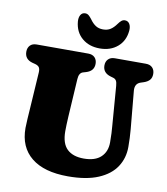

<svg xmlns="http://www.w3.org/2000/svg" viewBox="-99 -1007 960 1104"><g transform="rotate(10 381.0 -455.0)"><path d="M574 -313 556 -545Q554.5 -565.5 548.8 -575Q543 -584.5 531 -588L515.5 -592.5Q469 -606 469 -649Q469 -672 482.8 -686Q496.5 -700 521.5 -700H702Q727 -700 740.5 -686Q754 -672 754 -649Q754 -626.5 741.8 -613.2Q729.5 -600 707.5 -593L692 -588Q657.5 -577 661 -535.5L681.5 -314Q686 -263 686 -211Q686 -146 652.5 -94.8Q619 -43.5 549.5 -14Q480 15.5 372.5 15.5Q233 15.5 158.8 -44.5Q84.5 -104.5 84.5 -216Q84.5 -235.5 86.8 -269.8Q89 -304 91 -333.5L104.5 -544Q105.5 -563.5 99.2 -573.2Q93 -583 75 -588L59.5 -592Q13 -604.5 13 -649Q13 -672 26.5 -686Q40 -700 65 -700H365.5Q390.5 -700 404 -686Q417.5 -672 417.5 -649Q417.5 -606.5 371.5 -593L354.5 -588Q331.5 -581 329.5 -545L316 -324Q313 -270.5 313 -237.5Q313 -166 347 -133.5Q381 -101 444.5 -101Q510.5 -101 544.2 -132.8Q578 -164.5 578 -219Q578 -251 576.8 -271.8Q575.5 -292.5 574 -313ZM425 -851.5Q450.5 -851.5 468.2 -863Q486 -874.5 502 -897Q511.5 -910.5 520.5 -917.8Q529.5 -925 540.5 -925Q558.5 -925 567.8 -909.8Q577 -894.5 575 -870.5Q569.5 -810.5 528.5 -775.5Q487.5 -740.5 425 -740.5Q362.5 -740.5 321.5 -775.5Q280.5 -810.5 275 -870.5Q273 -894.5 282 -909.8Q291 -925 309 -925Q320.5 -925 329.2 -917.8Q338 -910.5 348 -897Q364 -874.5 381.8 -863Q399.5 -851.5 425 -851.5Z"/></g></svg>

Font: Fraunces 72pt SuperSoft Black
Style: Regular
Weight: 900
Version: Version 1.000;[0bf87f6ff]